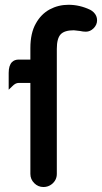

<svg xmlns="http://www.w3.org/2000/svg" viewBox="-20 -752 418 787"><path d="M104.5 -39.1V-412.1H56.6Q43.5 -412.1 30.8 -398.9L15.6 -384.3V-453.1Q15.6 -483.9 29.3 -497.6Q39.6 -507.8 56.6 -507.8H104.5V-554.7Q104.5 -616.7 127 -655.8Q147.9 -693.8 183.6 -713.4Q219.2 -732.4 260.7 -732.4Q306.6 -732.4 349.6 -711.9Q357.4 -708 364.3 -701.2Q371.1 -694.3 374.5 -686.3Q377.9 -678.2 377.9 -668.9Q377.9 -650.4 363.8 -636.2Q349.6 -622.1 332 -622.1Q320.3 -622.1 308.1 -625L282.7 -627.9Q244.1 -627.9 228.5 -611.1Q212.9 -594.2 212.9 -551.8V-39.1Q212.9 -14.2 192.9 2.4Q177.7 14.6 158.2 14.6Q136.2 14.6 120.4 -1.2Q104.5 -17.1 104.5 -39.1Z"/></svg>

Font: YuPearl-SemiBold
Style: SemiBold
Weight: 600
Designer: Max Yao
Foundry: Max-Everyday
Version: Version 1.011; ttfautohint (v1.8.3)